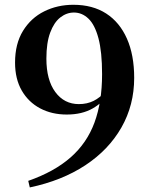

<svg xmlns="http://www.w3.org/2000/svg" viewBox="-20 -777 636 815"><path d="M106.5 18.6 99.9 -9.3Q210.2 -47.8 279.5 -108.7Q348.9 -169.5 381.1 -256.9Q413.3 -344.4 413.3 -461.9Q413.3 -557.1 397.9 -614.6Q382.5 -672.1 355.4 -697.9Q328.3 -723.8 293.8 -723.8Q262.6 -723.8 235.9 -702.9Q209.2 -682 193.1 -638.7Q176.9 -595.5 176.9 -528.4Q176.9 -437.5 214.8 -386.3Q252.7 -335.1 314.7 -335.1Q349.7 -335.1 377.2 -348.7Q404.6 -362.3 429.1 -390L451 -383.1H441.1Q419.4 -343.1 373.9 -317Q328.3 -290.8 263.3 -290.8Q199.9 -290.8 150.3 -317.1Q100.8 -343.4 72.3 -392.7Q43.9 -442.1 43.9 -511.3Q43.9 -591.2 77.7 -646.1Q111.5 -701 167.7 -728.8Q223.9 -756.7 291.4 -756.7Q373.2 -756.7 430.6 -719.7Q488 -682.6 518.8 -613Q549.6 -543.4 549.6 -446.4Q549.6 -330.9 495.4 -235.8Q441.2 -140.8 342 -75.4Q242.8 -10.1 106.5 18.6Z"/></svg>

Font: Early Summer Mincho VF
Style: Regular
Weight: 250
Designer: GuiWonder
Version: Version 1.002